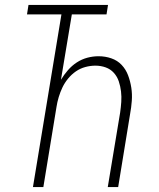

<svg xmlns="http://www.w3.org/2000/svg" viewBox="-20 -755 640 775"><path d="M113 0 228 -697H89L95 -735H416L410 -697H270L226 -433Q238 -453 254 -471.5Q270 -490 290 -503Q310 -516 332.5 -522Q355 -528 378 -528Q405 -528 429.5 -519.5Q454 -511 471 -493Q488 -475 497 -451Q506 -427 510 -401Q514 -375 512 -348Q510 -321 505 -294L457 0H415L465 -301Q468 -322 469.5 -343.5Q471 -365 468.5 -386Q466 -407 459.5 -426.5Q453 -446 439.5 -461Q426 -476 406.5 -483Q387 -490 365 -490Q345 -490 324.5 -484.5Q304 -479 286.5 -467Q269 -455 255 -438Q241 -421 232 -402Q223 -383 217 -363Q211 -343 208 -323L155 0Z"/></svg>

Font: Iosevka Extralight Extended
Style: Italic
Weight: 200
Width: 7
Italic angle: -9°
Monospace: yes
Designer: Belleve Invis
Foundry: Belleve Invis
Version: Version 32.5.0; ttfautohint (v1.8.4)